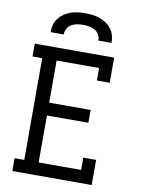

<svg xmlns="http://www.w3.org/2000/svg" viewBox="-102 -1023 803 1091"><g transform="rotate(10 300.0 -477.5)"><path d="M47 0V-74H103V-661H47V-735H505V-590H431V-662H186V-419H425V-345H186V-74H431V-145H505V0ZM124 -815Q124 -836 129.5 -857Q135 -878 148 -895Q161 -912 178.5 -924Q196 -936 216 -943Q236 -950 257.5 -952.5Q279 -955 300 -955Q321 -955 342.5 -952.5Q364 -950 384 -943Q404 -936 421.5 -924Q439 -912 452 -895Q465 -878 470.5 -857Q476 -836 476 -815H400Q400 -833 391.5 -848.5Q383 -864 368 -873Q353 -882 335.5 -885Q318 -888 300 -888Q282 -888 264.5 -885Q247 -882 232 -873Q217 -864 208.5 -848.5Q200 -833 200 -815Z"/></g></svg>

Font: Iosevka Etoile
Style: Regular
Weight: 400
Designer: Belleve Invis
Foundry: Belleve Invis
Version: Version 33.2.4